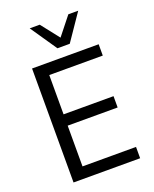

<svg xmlns="http://www.w3.org/2000/svg" viewBox="-168 -1023 897 1116"><g transform="rotate(-20 281.0 -464.5)"><path d="M89 0V-705H501V-635H170V-392H479V-322H170V-70H501V0ZM268 -765 156 -929H218L306 -817L395 -929H456L344 -765Z"/></g></svg>

Font: Nunito Sans 10pt SemiCondensed
Style: Regular
Weight: 400
Width: 4
Designer: Vernon Adams
Foundry: Vernon Adams
Version: Version 3.101;gftools[0.9.27]